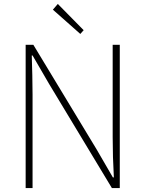

<svg xmlns="http://www.w3.org/2000/svg" viewBox="-20 -953 736 973"><path d="M110 0H145V-473C145 -542 143 -604 141 -672H145L228 -529L547 0H587V-726H551V-259C551 -191 553 -124 557 -54H552L469 -197L149 -726H110ZM387 -781 404 -800 273 -933 248 -904Z"/></svg>

Font: Harano Aji Gothic ExtraLight
Style: Regular
Weight: 250
Foundry: Masamichi Hosoda
Version: HaranoAjiGothic-ExtraLight version 20230610;ttx 4.39.4